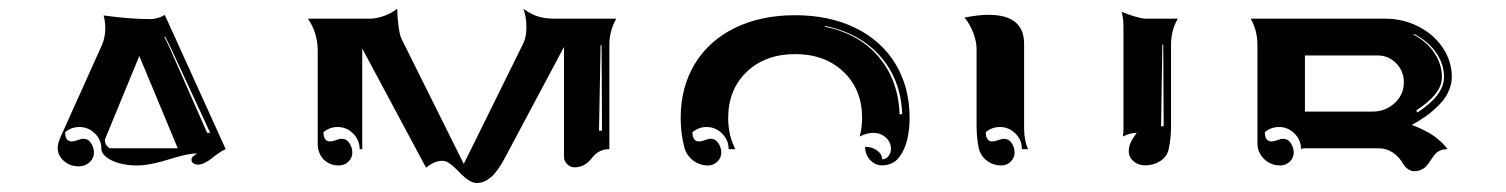

<svg xmlns="http://www.w3.org/2000/svg" viewBox="-20 -511 3404 434"><path d="M110.4 -176.8Q110.4 -186.5 116.9 -201.4L210.2 -408.7Q218 -426.3 218 -448Q218 -462.6 214.1 -476.1Q273.9 -467.8 320.3 -467.8Q328.1 -467.8 337.4 -470.6Q346.7 -473.4 352.5 -477.3L490.2 -173.8Q482.4 -170.7 473.4 -164.3Q464.4 -158 457.9 -152.6Q451.4 -147.2 443 -143.1Q434.6 -138.9 426.8 -138.9Q421.1 -138.9 417 -142Q412.8 -145 412.8 -149.4Q412.8 -153.8 416 -157Q419.2 -160.2 425.8 -164.1Q412.6 -164.1 394.5 -159.8Q376.5 -155.5 361.1 -150.5Q345.7 -145.5 325.8 -141.2Q305.9 -137 289.3 -137Q267.6 -137 249 -142.2Q230.5 -147.5 219.7 -156.4Q209 -165.3 209 -175.8Q209 -195.1 194.3 -209.5Q179.7 -223.9 159.2 -223.9Q141.1 -223.9 127.2 -212.2Q127.2 -191.4 142.3 -191.2Q147.5 -191.2 155.2 -194.2Q162.8 -197.3 168 -197.3Q179.4 -197.3 185.9 -187.3Q192.4 -177.2 192.4 -166.3Q192.4 -153.3 182.4 -144.2Q172.4 -135 158.2 -135Q138.4 -135 124.4 -147.2Q110.4 -159.4 110.4 -176.8ZM217 -195.3Q217 -182.1 228.5 -175.8H381.8L294.9 -384.5ZM351.3 -428.2 362.1 -406.2 448.2 -210.7H455.1L364.3 -406.7L353.3 -428.2Z M676 -468.8H815.9Q830.1 -468.8 847 -474.6Q864 -480.5 877.9 -491.2Q877.9 -475.6 880.6 -453.6Q883.3 -431.6 887.7 -423.1L1028.3 -140.4L1162.8 -412.8Q1169.9 -427.2 1169.9 -449.5Q1169.9 -473.4 1163.1 -491Q1183.3 -477.1 1199.1 -472.9Q1214.8 -468.8 1232.4 -468.8H1373Q1357.4 -440.9 1357.4 -410.2V-173.8Q1345.5 -173.8 1336.8 -169.6Q1328.1 -165.3 1322.8 -159.3Q1317.4 -153.3 1312.1 -147.3Q1306.9 -141.4 1298.2 -137.1Q1289.6 -132.8 1277.3 -132.8Q1269.3 -132.8 1262.1 -139.9Q1254.9 -147 1254.9 -156.2V-405L1120.8 -153.3Q1104.7 -123 1089.5 -110.2Q1074.2 -97.4 1058.1 -97.4Q1049.8 -97.4 1041 -102.7Q1032.2 -107.9 1024.8 -115.2Q1017.3 -122.6 1010.1 -129.9Q1002.9 -137.2 995.1 -142.3Q987.3 -147.5 980.5 -147.5Q961.2 -147.5 943.1 -131.8L798.8 -401.4V-173.8H793Q793 -194.3 778.3 -209.1Q763.7 -223.9 743.2 -223.9Q725.1 -223.9 711.2 -212.2Q711.2 -191.4 726.3 -191.2Q731.4 -191.2 739.1 -194.2Q746.8 -197.3 752 -197.3Q763.4 -197.3 769.9 -187.3Q776.4 -177.2 776.4 -166.3Q776.4 -154.1 767.5 -145.5Q758.5 -137 746.1 -137Q724.9 -137 711.5 -150.8Q698.2 -164.6 698.2 -185.8V-395.5Q698.2 -437 676 -468.8ZM1334 -215.8H1340.8L1339.8 -409.2L1337.6 -408.7Z M1518.6 -244.1Q1518.6 -313.7 1550.5 -366.5Q1582.5 -419.2 1641.2 -447.9Q1700 -476.6 1777.3 -476.6Q1854.7 -476.6 1913.5 -447.9Q1972.2 -419.2 2004.2 -366.5Q2036.1 -313.7 2036.1 -244.1Q2036.1 -232.9 2035 -221.8Q2033.9 -210.7 2031.4 -198.2Q2028.8 -185.8 2024 -175.2Q2019.3 -164.6 2012.8 -155.9Q2006.3 -147.2 1996.3 -142.2Q1986.3 -137.2 1973.9 -137.2Q1958 -137.2 1946.8 -149.5Q1935.5 -161.9 1935.5 -179.2Q1951.4 -179.2 1962.6 -170.9Q1973.9 -162.6 1973.9 -150.9Q1982.2 -150.9 1988 -157.8Q1993.9 -164.8 1993.9 -174.6Q1993.9 -189.7 1982.2 -200.2Q1970.5 -210.7 1954.8 -210.7Q1939.2 -210.7 1923.3 -202.4Q1928.7 -222.2 1928.7 -244.1Q1928.7 -308.8 1886.6 -348.8Q1844.5 -388.7 1777.3 -388.7Q1710.2 -388.7 1668.1 -348.8Q1626 -308.8 1626 -244.1Q1626 -205.1 1642.3 -173.8H1627Q1627 -194.3 1612.3 -209.1Q1597.7 -223.9 1577.1 -223.9Q1559.1 -223.9 1545.2 -212.2Q1545.2 -191.4 1560.3 -191.2Q1565.4 -191.2 1573.1 -194.2Q1580.8 -197.3 1585.9 -197.3Q1597.4 -197.3 1603.9 -187.3Q1610.4 -177.2 1610.4 -166.3Q1610.4 -154.1 1601.4 -145.5Q1592.5 -137 1580.1 -137Q1561.5 -137 1546.6 -148.4Q1531.7 -159.9 1527.1 -177.2Q1518.6 -209 1518.6 -244.1ZM1844.2 -450.7Q1921.9 -434.8 1966.3 -382.3Q2010.7 -329.8 2013.4 -252.9H2019.3Q2016.6 -330.3 1970.2 -383.3Q1923.8 -436.3 1844.7 -452.4Z M2160.2 -471.2Q2190.9 -477.5 2214.4 -477.5Q2294.9 -477.5 2294.9 -412.1V-220.7Q2294.9 -194.3 2303.7 -173.8H2290Q2290 -194.3 2275.4 -209.1Q2260.7 -223.9 2240.2 -223.9Q2222.2 -223.9 2208.3 -212.2Q2208.3 -191.4 2223.4 -191.2Q2228.5 -191.2 2236.2 -194.2Q2243.9 -197.3 2249 -197.3Q2260.5 -197.3 2267 -187.3Q2273.4 -177.2 2273.4 -166.3Q2273.4 -154.1 2264.5 -145.5Q2255.6 -137 2243.2 -137Q2224.4 -137 2210 -148.4Q2195.6 -159.9 2192.1 -177.5Q2187.5 -200.7 2187.5 -225.6V-400.4Q2187.5 -416.7 2180.2 -436.3Q2172.9 -455.8 2160.2 -471.2ZM2515.6 -484.4Q2525.6 -479.7 2543.5 -474.2Q2561.3 -468.8 2569.3 -468.8H2642.3Q2627 -442.1 2627 -410.2V-225.6Q2627 -198.7 2621.8 -174.1Q2618.2 -157.2 2603 -147.2Q2587.9 -137.2 2568.6 -137.2Q2553.2 -137.2 2542.4 -146.4Q2531.5 -155.5 2531.5 -168.5Q2531.5 -179.7 2536.1 -189.6Q2540.8 -199.5 2549.6 -210.7Q2533.9 -210.7 2518.1 -202.4Q2519.5 -209.5 2519.5 -220.7V-442.4Q2519.5 -458 2518.9 -464.8Q2518.3 -471.7 2515.6 -484.4ZM2604.5 -225.6H2610.4L2609.4 -410.2H2607.4Z M2807.1 -468.8H3110.4Q3152.1 -468.8 3187 -450.7Q3221.9 -432.6 3241.8 -402.3Q3261.7 -372.1 3261.7 -336.9Q3261.7 -325.2 3257.8 -313.6Q3253.9 -302 3248.2 -292.8Q3242.4 -283.7 3233.4 -274.4Q3224.4 -265.1 3216.9 -258.9Q3209.5 -252.7 3199.3 -245.8Q3189.2 -239 3183.8 -235.8Q3178.5 -232.7 3171.1 -228.5Q3178.5 -226.1 3186.5 -222.5Q3194.6 -219 3206.9 -212.4Q3219.2 -205.8 3231.3 -195.7Q3243.4 -185.5 3252.2 -173.8Q3243.2 -173.8 3236.5 -171.1Q3229.7 -168.5 3225.5 -164.1Q3221.2 -159.7 3217.7 -154.3Q3214.1 -148.9 3210.4 -143.7Q3206.8 -138.4 3202.5 -134Q3198.2 -129.6 3191.5 -126.8Q3184.8 -124 3175.8 -124Q3169.9 -124 3162.7 -128.8Q3155.5 -133.5 3151.9 -140.4Q3142.6 -156.7 3128.2 -166.3Q3113.8 -175.8 3095.7 -175.8H2929.7Q2923.6 -175.8 2920.9 -173.8Q2920.9 -194.3 2906.2 -209.1Q2891.6 -223.9 2871.1 -223.9Q2853 -223.9 2839.1 -212.2Q2839.1 -191.4 2854.2 -191.2Q2859.4 -191.2 2867.1 -194.2Q2874.8 -197.3 2879.9 -197.3Q2891.4 -197.3 2897.8 -187.3Q2904.3 -177.2 2904.3 -166.3Q2904.3 -154.1 2895.4 -145.5Q2886.5 -137 2874 -137Q2852.5 -137 2837.4 -151.6Q2822.3 -166.3 2822.3 -187.5V-410.2Q2822.3 -441.9 2807.1 -468.8ZM2929.7 -258.8H3083Q3111.3 -258.8 3132.3 -277.8Q3153.3 -296.9 3153.3 -325.2Q3153.3 -350.1 3136 -367.9Q3118.7 -385.7 3093.8 -385.7H2929.7ZM3175.3 -432.4Q3204.8 -417.5 3222 -391.7Q3239.3 -366 3239.3 -336.9Q3239.3 -316.4 3224 -297.7Q3208.7 -279.1 3181.2 -261.2L3184.1 -256.8Q3244.1 -295.9 3244.1 -336.9Q3244.1 -366.7 3225.7 -392.7Q3207.3 -418.7 3176.3 -434.1Z"/></svg>

Font: AgreloyInT3
Style: Medium
Weight: 400
Designer: gluk
Foundry: gluk
Version: Version 0.27